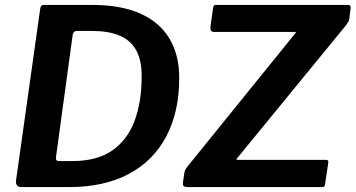

<svg xmlns="http://www.w3.org/2000/svg" viewBox="-20 -762 1448 782"><path d="M65 0Q55 0 49.5 -7Q44 -14 45 -25L144 -728Q146 -737 149.5 -739.5Q153 -742 163 -742H353Q474 -742 553 -706Q632 -670 671 -603.5Q710 -537 710 -445Q710 -307 657.5 -207Q605 -107 504.5 -53.5Q404 0 261 0H65ZM275 -106Q375 -106 437 -149Q499 -192 528 -269.5Q557 -347 557 -452Q557 -518 534 -558.5Q511 -599 466 -617.5Q421 -636 354 -636H293Q279 -636 276 -620L208 -122Q207 -114 210 -110Q213 -106 220 -106ZM744 0Q733 0 728.5 -4Q724 -8 725 -18L730 -53Q731 -63 734.5 -70Q738 -77 747 -88L1180 -623Q1185 -629 1185.5 -630.5Q1186 -632 1178 -632H852Q835 -632 837 -652L848 -731Q850 -738 852 -740Q854 -742 860 -742H1398Q1410 -742 1408 -727L1403 -688Q1402 -680 1399.5 -675Q1397 -670 1390 -660L947 -119Q939 -111 948 -111H1305Q1313 -111 1315.5 -108.5Q1318 -106 1317 -99L1304 -12Q1303 -5 1300.5 -2.5Q1298 0 1289 0H744Z"/></svg>

Font: Libre Franklin SemiBold
Style: Italic
Weight: 600
Italic angle: -8°
Designer: Pablo Impallari, Rodrigo Fuenzalida, Nhung Nguyen
Foundry: Impallari Type
Version: Version 3.000